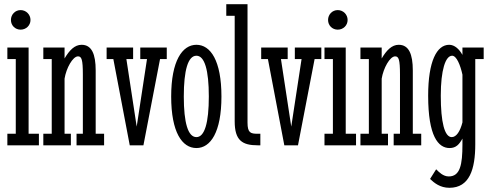

<svg xmlns="http://www.w3.org/2000/svg" viewBox="-20 -691 2330 913"><path d="M15 -410H55V-55H15V0H165V-55H116V-465H15ZM32 -596C32 -570 52 -550 78 -550C104 -550 125 -570 125 -596C125 -622 104 -643 78 -643C52 -643 32 -622 32 -596Z M186 -410H226V-55H186V0H317V-55H287V-317C295 -367 326 -423 351 -423C368 -423 374 -408 374 -337V-55H344V0H475V-55H435V-356C435 -434 416 -478 368 -478C335 -478 310 -452 287 -413V-465H186Z M487 -410H519L597 0H662L741 -410H773V-465H647V-410H679L630 -89L581 -410H613V-465H487Z M1033 -232C1033 -403 981 -478 914 -478C847 -478 794 -402 794 -232C794 -62 846 13 914 13C981 13 1033 -62 1033 -232ZM973 -232C973 -107 953 -39 914 -39C874 -39 854 -107 854 -232C854 -357 874 -426 914 -426C953 -426 973 -358 973 -232Z M1056 -616H1096V-114C1096 -23 1132 0 1206 0H1218V-55H1205C1172 -55 1157 -59 1157 -108V-671H1056Z M1222 -410H1254L1332 0H1397L1476 -410H1508V-465H1382V-410H1414L1365 -89L1316 -410H1348V-465H1222Z M1523 -410H1563V-55H1523V0H1673V-55H1624V-465H1523ZM1540 -596C1540 -570 1560 -550 1586 -550C1612 -550 1633 -570 1633 -596C1633 -622 1612 -643 1586 -643C1560 -643 1540 -622 1540 -596Z M1694 -410H1734V-55H1694V0H1825V-55H1795V-317C1803 -367 1834 -423 1859 -423C1876 -423 1882 -408 1882 -337V-55H1852V0H1983V-55H1943V-356C1943 -434 1924 -478 1876 -478C1843 -478 1818 -452 1795 -413V-465H1694Z M2240 -410H2280V-465H2179V-430C2164 -457 2142 -478 2116 -478C2057 -478 2016 -400 2016 -236C2016 -43 2064 13 2118 13C2149 13 2164 -5 2179 -32V-4C2179 92 2168 148 2114 148C2087 148 2067 127 2054 114L2025 160C2045 179 2073 202 2117 202C2213 202 2240 113 2240 -5ZM2128 -39C2094 -39 2076 -110 2076 -236C2076 -357 2098 -426 2130 -426C2151 -426 2169 -382 2179 -336V-109C2168 -66 2150 -39 2128 -39Z"/></svg>

Font: Stint Ultra Condensed
Style: Regular
Weight: 400
Width: 1
Designer: Astigmatic (AOETI)
Foundry: Astigmatic (AOETI)
Version: Version 1.000